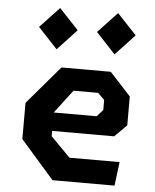

<svg xmlns="http://www.w3.org/2000/svg" viewBox="-56 -860 732 907"><g transform="rotate(5 310.0 -406.5)"><path d="M68.3 -181.2V-352.9L222.9 -534.2H456.7L556.4 -425.8V-288.8L499.2 -231.8H171.1V-319.1H408.4L437.2 -350.8V-398.9L405.9 -429.8H289.2L205.1 -319.2V-206.7L297.6 -112.8H535.3L521.2 0H227.1ZM100.8 -715.9 192.4 -813.4 284 -715.9 192.4 -617.6ZM375.6 -715.9 467.2 -813.4 558.8 -715.9 467.2 -617.6Z"/></g></svg>

Font: Monaspace Krypton Var
Style: Regular
Weight: 400
Designer: Riley Cran and the Lettermatic Team
Version: Version 1.101 (Monaspace Krypton Var)